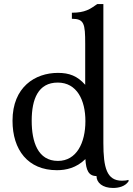

<svg xmlns="http://www.w3.org/2000/svg" viewBox="-20 -829 658 951"><path d="M492 -809H462C426 -784 402 -766 336 -766V-736C397 -736 402 -712 402 -612V-409C363 -453 323 -468 267 -468C154 -468 42 -398 42 -231C42 -87 118 14 262 14C307 14 358 3 403 -41C406 14 419 43 458 43C458 76 488 102 540 102C567 102 601 95 618 67L615 62C609 65 593 66 584 66C509 66 492 2 492 -121ZM267 -32C167 -32 137 -127 137 -231C137 -338 169 -420 266 -420C361 -420 403 -333 403 -229C403 -121 359 -32 267 -32Z"/></svg>

Font: Milonga
Style: Regular
Weight: 400
Designer: Pablo Impallari, Brenda Gallo, Rodrigo Fuenzalida
Foundry: Pablo Impallari, Brenda Gallo, Rodrigo Fuenzalida
Version: Version 1.000